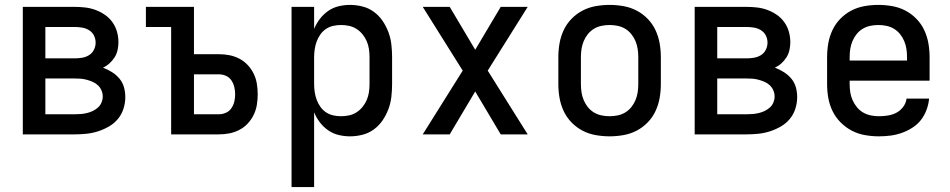

<svg xmlns="http://www.w3.org/2000/svg" viewBox="-20 -548 3876 783"><path d="M73 0V-520H284Q306 -520 327.5 -517.5Q349 -515 369.5 -507.5Q390 -500 408 -487.5Q426 -475 438.5 -457.5Q451 -440 457 -419Q463 -398 463 -376Q463 -360 459.5 -344Q456 -328 447.5 -314.5Q439 -301 427 -290Q415 -279 400 -272Q419 -265 436.5 -254Q454 -243 467 -227.5Q480 -212 485.5 -192.5Q491 -173 491 -152Q491 -128 483.5 -104.5Q476 -81 460.5 -62.5Q445 -44 424 -32Q403 -20 380 -12.5Q357 -5 332.5 -2.5Q308 0 284 0ZM165 -310H284Q299 -310 314.5 -312.5Q330 -315 343 -323Q356 -331 363 -345Q370 -359 370 -374Q370 -390 363 -403.5Q356 -417 343 -425Q330 -433 314.5 -435.5Q299 -438 284 -438H165ZM165 -82H284Q297 -82 309.5 -83Q322 -84 334.5 -87Q347 -90 358.5 -95.5Q370 -101 379.5 -109.5Q389 -118 394 -130Q399 -142 399 -154Q399 -167 394 -179Q389 -191 379.5 -200Q370 -209 358.5 -214Q347 -219 334.5 -222.5Q322 -226 309.5 -227Q297 -228 284 -228H165Z M678 0V-438H575V-520H771V-327H872Q894 -327 915 -323Q936 -319 955.5 -309Q975 -299 990 -283Q1005 -267 1014.5 -247.5Q1024 -228 1027.5 -206.5Q1031 -185 1031 -163Q1031 -142 1027.5 -120.5Q1024 -99 1014.5 -79.5Q1005 -60 990 -44Q975 -28 955.5 -18Q936 -8 915 -4Q894 0 872 0ZM771 -82H872Q887 -82 901 -88Q915 -94 923.5 -106.5Q932 -119 935.5 -133.5Q939 -148 939 -163Q939 -178 935.5 -193Q932 -208 923.5 -220.5Q915 -233 901 -239Q887 -245 872 -245H771Z M1169 215V-520H1261V-430Q1270 -452 1284.5 -471Q1299 -490 1318.5 -503.5Q1338 -517 1361 -522.5Q1384 -528 1407 -528Q1433 -528 1458.5 -521.5Q1484 -515 1505 -499.5Q1526 -484 1540.5 -462.5Q1555 -441 1564 -417Q1573 -393 1576 -367Q1579 -341 1579 -315V-205Q1579 -179 1576 -153Q1573 -127 1564 -103Q1555 -79 1540.5 -57.5Q1526 -36 1505 -20.5Q1484 -5 1458.5 1.5Q1433 8 1407 8Q1384 8 1361 2.5Q1338 -3 1318.5 -16.5Q1299 -30 1284.5 -49Q1270 -68 1261 -90V215ZM1371 -74Q1387 -74 1403.5 -77.5Q1420 -81 1434 -90Q1448 -99 1458.5 -112Q1469 -125 1475.5 -140Q1482 -155 1484.5 -171.5Q1487 -188 1487 -205V-315Q1487 -332 1484.5 -348.5Q1482 -365 1475.5 -380Q1469 -395 1458.5 -408Q1448 -421 1434 -430Q1420 -439 1403.5 -442.5Q1387 -446 1371 -446Q1355 -446 1339 -442.5Q1323 -439 1309.5 -430Q1296 -421 1286.5 -407.5Q1277 -394 1271.5 -379Q1266 -364 1263.5 -347.5Q1261 -331 1261 -315V-205Q1261 -189 1263.5 -172.5Q1266 -156 1271.5 -141Q1277 -126 1286.5 -112.5Q1296 -99 1309.5 -90Q1323 -81 1339 -77.5Q1355 -74 1371 -74Z M1704 0 1867 -260 1704 -520H1814L1918 -345L2022 -520H2132L1969 -260L2132 0H2022L1918 -175L1814 0Z M2466 8Q2438 8 2409.5 3Q2381 -2 2356 -15Q2331 -28 2311 -48.5Q2291 -69 2279 -94.5Q2267 -120 2262 -148Q2257 -176 2257 -205V-315Q2257 -344 2262 -372Q2267 -400 2279 -425.5Q2291 -451 2311 -471.5Q2331 -492 2356 -505Q2381 -518 2409.5 -523Q2438 -528 2466 -528Q2494 -528 2522.5 -523Q2551 -518 2576 -505Q2601 -492 2621 -471.5Q2641 -451 2653 -425.5Q2665 -400 2670 -372Q2675 -344 2675 -315V-205Q2675 -176 2670 -148Q2665 -120 2653 -94.5Q2641 -69 2621 -48.5Q2601 -28 2576 -15Q2551 -2 2522.5 3Q2494 8 2466 8ZM2466 -74Q2483 -74 2499.5 -77.5Q2516 -81 2530 -89.5Q2544 -98 2554.5 -111Q2565 -124 2571.5 -139.5Q2578 -155 2580.5 -171.5Q2583 -188 2583 -205V-315Q2583 -332 2580.5 -348.5Q2578 -365 2571.5 -380.5Q2565 -396 2554.5 -409Q2544 -422 2530 -430.5Q2516 -439 2499.5 -442.5Q2483 -446 2466 -446Q2449 -446 2432.5 -442.5Q2416 -439 2402 -430.5Q2388 -422 2377.5 -409Q2367 -396 2360.5 -380.5Q2354 -365 2351.5 -348.5Q2349 -332 2349 -315V-205Q2349 -188 2351.5 -171.5Q2354 -155 2360.5 -139.5Q2367 -124 2377.5 -111Q2388 -98 2402 -89.5Q2416 -81 2432.5 -77.5Q2449 -74 2466 -74Z M2813 0V-520H3024Q3046 -520 3067.5 -517.5Q3089 -515 3109.5 -507.5Q3130 -500 3148 -487.5Q3166 -475 3178.5 -457.5Q3191 -440 3197 -419Q3203 -398 3203 -376Q3203 -360 3199.5 -344Q3196 -328 3187.5 -314.5Q3179 -301 3167 -290Q3155 -279 3140 -272Q3159 -265 3176.5 -254Q3194 -243 3207 -227.5Q3220 -212 3225.5 -192.5Q3231 -173 3231 -152Q3231 -128 3223.5 -104.5Q3216 -81 3200.5 -62.5Q3185 -44 3164 -32Q3143 -20 3120 -12.5Q3097 -5 3072.5 -2.5Q3048 0 3024 0ZM2905 -310H3024Q3039 -310 3054.5 -312.5Q3070 -315 3083 -323Q3096 -331 3103 -345Q3110 -359 3110 -374Q3110 -390 3103 -403.5Q3096 -417 3083 -425Q3070 -433 3054.5 -435.5Q3039 -438 3024 -438H2905ZM2905 -82H3024Q3037 -82 3049.5 -83Q3062 -84 3074.5 -87Q3087 -90 3098.5 -95.5Q3110 -101 3119.5 -109.5Q3129 -118 3134 -130Q3139 -142 3139 -154Q3139 -167 3134 -179Q3129 -191 3119.5 -200Q3110 -209 3098.5 -214Q3087 -219 3074.5 -222.5Q3062 -226 3049.5 -227Q3037 -228 3024 -228H2905Z M3564 8Q3536 8 3507.5 3Q3479 -2 3454 -15Q3429 -28 3408.5 -48.5Q3388 -69 3375.5 -94.5Q3363 -120 3358 -148Q3353 -176 3353 -205V-315Q3353 -344 3358 -372Q3363 -400 3375 -425.5Q3387 -451 3407 -471.5Q3427 -492 3452 -505Q3477 -518 3505.5 -523Q3534 -528 3562 -528Q3590 -528 3618.5 -523Q3647 -518 3672 -505Q3697 -492 3717 -471.5Q3737 -451 3749 -425.5Q3761 -400 3766 -372Q3771 -344 3771 -315V-219H3445V-205Q3445 -188 3447.5 -171.5Q3450 -155 3457 -139.5Q3464 -124 3474.5 -111Q3485 -98 3499.5 -89.5Q3514 -81 3530.5 -77.5Q3547 -74 3564 -74Q3583 -74 3601.5 -77Q3620 -80 3636 -88.5Q3652 -97 3663.5 -112.5Q3675 -128 3677 -146H3769Q3767 -123 3758.5 -100Q3750 -77 3735.5 -58.5Q3721 -40 3700.5 -27Q3680 -14 3657.5 -6Q3635 2 3611.5 5Q3588 8 3564 8ZM3445 -301H3679V-315Q3679 -332 3676.5 -348.5Q3674 -365 3667.5 -380.5Q3661 -396 3650.5 -409Q3640 -422 3626 -430.5Q3612 -439 3595.5 -442.5Q3579 -446 3562 -446Q3545 -446 3528.5 -442.5Q3512 -439 3498 -430.5Q3484 -422 3473.5 -409Q3463 -396 3456.5 -380.5Q3450 -365 3447.5 -348.5Q3445 -332 3445 -315Z"/></svg>

Font: Iosevka Semi-Condensed Medium
Style: Regular
Weight: 500
Monospace: yes
Designer: Belleve Invis
Foundry: Belleve Invis
Version: Version 27.3.5